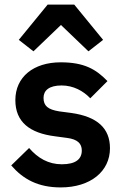

<svg xmlns="http://www.w3.org/2000/svg" viewBox="-20 -806 539 838"><path d="M188 -786 62 -632 126 -582 246 -697 366 -582 430 -632 304 -786ZM245 12C375 12 460 -58 460 -159C460 -246 405 -297 291 -313L238 -320C189 -328 170 -344 170 -379C170 -411 194 -433 249 -433C300 -433 344 -409 374 -377L449 -452C399 -504 347 -534 245 -534C126 -534 47 -470 47 -369C47 -274 109 -225 221 -211L273 -204C319 -198 337 -179 337 -149C337 -112 311 -89 250 -89C191 -89 145 -116 107 -160L29 -84C81 -24 146 12 245 12Z"/></svg>

Font: Braiins Sans SemiBold
Style: Regular
Weight: 600
Designer: Mike Abbink, Paul van der Laan, Pieter van Rosmalen, Jiri Chlebus, Lubos Buracinsky
Foundry: Bold Monday, Sudetype
Version: Version 1.000;hotconv 1.0.109;makeotfexe 2.5.65596